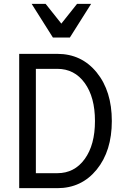

<svg xmlns="http://www.w3.org/2000/svg" viewBox="-20 -981 640 1001"><path d="M80.1 0V-700.2H278.8Q405.3 -700.2 484.1 -603.3Q563 -506.3 563 -350.1Q563 -193.8 484.1 -96.9Q405.3 0 278.8 0ZM167 -78.1H278.8Q368.2 -78.1 421.6 -151.9Q475.1 -225.6 475.1 -350.1Q475.1 -474.6 421.6 -548.3Q368.2 -622.1 278.8 -622.1H167ZM255.9 -785.2 145 -960.9H217.8L299.8 -857.9L381.8 -960.9H455.1L344.2 -785.2Z"/></svg>

Font: CommitMono
Style: Regular
Weight: 400
Monospace: yes
Designer: Eigil Nikolajsen
Foundry: Eigil Nikolajsen
Version: Version 1.143